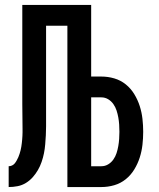

<svg xmlns="http://www.w3.org/2000/svg" viewBox="-20 -755 640 775"><path d="M15 0V-84Q22 -84 28.5 -87Q35 -90 39.5 -95.5Q44 -101 47.5 -107.5Q51 -114 54 -120.5Q57 -127 59 -134Q61 -141 63 -148Q65 -155 66 -162.5Q67 -170 68 -177Q69 -184 69.5 -191.5Q70 -199 70.5 -206Q71 -213 71 -220.5Q71 -228 71 -235Q71 -260 70.5 -285Q70 -310 70 -335V-735H348V-446H389Q416 -446 441.5 -438.5Q467 -431 487.5 -414.5Q508 -398 522 -375Q536 -352 544 -327Q552 -302 555 -275.5Q558 -249 558 -223Q558 -197 555 -170.5Q552 -144 544 -119Q536 -94 522 -71Q508 -48 487.5 -31.5Q467 -15 441.5 -7.5Q416 0 389 0H252V-651H166V-335Q166 -321 166 -308Q166 -295 166 -281Q166 -263 166 -245Q166 -227 165 -209Q164 -191 162.5 -172.5Q161 -154 157.5 -136.5Q154 -119 148 -101.5Q142 -84 133 -68.5Q124 -53 112 -39.5Q100 -26 84.5 -16.5Q69 -7 51 -3.5Q33 0 15 0ZM389 -84Q404 -84 416.5 -91.5Q429 -99 437.5 -111Q446 -123 450.5 -137Q455 -151 457.5 -165.5Q460 -180 461 -194.5Q462 -209 462 -223Q462 -238 461 -252.5Q460 -267 457.5 -281Q455 -295 450.5 -309Q446 -323 437.5 -335Q429 -347 416.5 -354.5Q404 -362 389 -362H348V-84Z"/></svg>

Font: Iosevka Custom Medium Extended
Style: Regular
Weight: 500
Width: 7
Monospace: yes
Designer: Belleve Invis
Foundry: Belleve Invis
Version: Version 11.2.4; ttfautohint (v1.8.4)